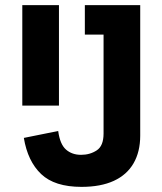

<svg xmlns="http://www.w3.org/2000/svg" viewBox="-20 -718 631 749"><path d="M298 11Q193 11 140.5 -39Q88 -89 73 -180L207 -207Q214 -155 237.5 -134.5Q261 -114 296 -114Q331 -114 357.5 -131.5Q384 -149 384 -197V-583H311V-698H527V-189Q527 -126 501 -81Q475 -36 424 -12.5Q373 11 298 11ZM67 -306V-698H210V-306Z"/></svg>

Font: IBM Plex Sans Condensed
Style: Bold
Weight: 700
Width: 3
Designer: Mike Abbink, Paul van der Laan, Pieter van Rosmalen
Foundry: Bold Monday
Version: Version 3.201